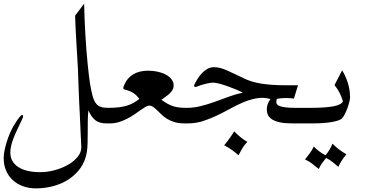

<svg xmlns="http://www.w3.org/2000/svg" viewBox="-20 -721 2008 1042"><path d="M436.5 -700.7Q437.5 -659.2 439.2 -616Q440.9 -572.8 443.4 -530.8Q445.8 -488.8 449 -449.2Q452.1 -409.7 455.6 -375Q459 -340.3 462.4 -312.3Q465.8 -284.2 468.8 -265.6Q475.6 -225.1 482.7 -199.7Q489.7 -174.3 500.5 -160.2Q511.2 -146 526.9 -140.9Q542.5 -135.7 566.4 -135.7H571.3Q578.6 -135.7 582.3 -122.6Q585.9 -109.4 585.9 -93.5Q585.9 -77.6 582.3 -64.5Q578.6 -51.3 571.3 -51.3H556.6Q518.1 -51.3 496.1 -69.6Q474.1 -87.9 460 -122.1Q457 -99.6 456.5 -69.1Q456.1 -38.6 456.1 -6.6Q456.1 25.4 455.3 54.9Q454.6 84.5 451.2 105Q442.9 154.3 416.5 191.2Q390.1 228 352.5 252.4Q314.9 276.9 269 289.1Q223.1 301.3 175.3 301.3Q136.7 301.3 104.5 289.6Q72.3 277.8 49.1 256.3Q25.9 234.9 12.9 204.6Q0 174.3 0 137.2Q0 119.6 4.4 96.9Q8.8 74.2 16.1 50.5Q23.4 26.9 33.4 3.2Q43.5 -20.5 55.2 -40Q89.4 -96.7 99.6 -96.7Q105.5 -96.7 105.5 -90.3Q105.5 -83 85.9 -43.9Q60.1 8.3 48.1 43.7Q36.1 79.1 36.1 106.9Q36.1 157.2 78.9 185.3Q121.6 213.4 198.7 213.4Q237.3 213.4 276.9 202.6Q316.4 191.9 348.6 173.6Q380.9 155.3 401.1 130.6Q421.4 106 421.4 78.1Q421.4 76.2 420.9 67.6Q420.4 59.1 419.9 48.3Q419.4 37.6 418.9 27.1Q418.5 16.6 418 10.3Q416.5 -28.3 415 -58.1Q413.6 -87.9 412.4 -113.8Q411.1 -139.6 409.9 -163.6Q408.7 -187.5 407.7 -214.6Q406.7 -241.7 405.5 -274.2Q404.3 -306.6 402.8 -349.6Q399.9 -400.4 397.7 -436.5Q395.5 -472.7 394 -499Q392.6 -525.4 391.6 -543.7Q390.6 -562 389.9 -577.1Q389.2 -592.3 388.7 -606Q388.2 -619.6 387.7 -636.2Q393.6 -644.5 398.4 -650.6Q403.3 -656.7 408.4 -663.8Q413.6 -670.9 420.2 -679.4Q426.8 -688 436.5 -700.7Z M736.3 -184.1Q721.7 -204.6 702.6 -216.8Q683.6 -229 652.8 -235.8Q648.9 -239.7 648.9 -243.7Q648.9 -247.1 650.9 -252.2Q652.8 -257.3 656.2 -264.2Q671.4 -299.3 704.3 -318.4Q737.3 -337.4 784.2 -337.4Q812.5 -337.4 837.6 -331.5Q862.8 -325.7 881.6 -315.2Q900.4 -304.7 911.4 -290Q922.4 -275.4 922.4 -257.8Q922.4 -248.5 919.4 -240Q916.5 -231.4 908.9 -222.4Q901.4 -213.4 888.4 -203.1Q875.5 -192.9 856 -179.7Q874.5 -166 890.6 -157.2Q906.7 -148.4 922.4 -143.8Q938 -139.2 954.6 -137.5Q971.2 -135.7 991.2 -135.7H996.1Q1003.4 -135.7 1007.1 -122.6Q1010.7 -109.4 1010.7 -93.5Q1010.7 -77.6 1007.1 -64.5Q1003.4 -51.3 996.1 -51.3H981.4Q950.2 -51.3 927 -58.3Q903.8 -65.4 886.5 -76.2Q869.1 -86.9 856.2 -99.6Q843.3 -112.3 832.3 -123Q821.3 -133.8 811 -140.9Q800.8 -147.9 789.1 -147.9Q781.2 -147.9 769.3 -140.9Q757.3 -133.8 742.2 -123Q727.1 -112.3 708.5 -99.6Q689.9 -86.9 668.9 -76.2Q647.9 -65.4 624.8 -58.3Q601.6 -51.3 576.2 -51.3H561.5Q554.2 -51.3 550.5 -64.5Q546.9 -77.6 546.9 -93.5Q546.9 -109.4 550.5 -122.6Q554.2 -135.7 561.5 -135.7H566.4Q601.1 -135.7 626 -138.9Q650.9 -142.1 670.4 -148.2Q689.9 -154.3 705.6 -163.3Q721.2 -172.4 736.3 -184.1Z M1250.5 -8.3Q1289.6 30.8 1322.3 48.8Q1313.5 58.1 1307.9 65.4Q1302.2 72.8 1297.4 80.3Q1292.5 87.9 1287.4 97.7Q1282.2 107.4 1274.4 121.6Q1258.8 107.4 1240.2 94Q1221.7 80.6 1196.8 67.4Q1219.7 39.1 1231.9 21.2Q1244.1 3.4 1250.5 -8.3ZM1655.3 -51.3H1565.4Q1525.4 -51.3 1499 -57.1Q1472.7 -63 1457 -72.8Q1441.4 -82.5 1434.8 -96.2Q1428.2 -109.9 1428.2 -125Q1428.2 -145.5 1434.3 -159.4Q1440.4 -173.3 1447.8 -183.6Q1411.6 -193.8 1376 -188Q1340.3 -182.1 1304.4 -167.5Q1268.6 -152.8 1232.4 -132.8Q1196.3 -112.8 1158.7 -94.7Q1121.1 -76.7 1081.8 -64Q1042.5 -51.3 1001 -51.3H986.3Q979 -51.3 975.3 -64.5Q971.7 -77.6 971.7 -93.5Q971.7 -109.4 975.3 -122.6Q979 -135.7 986.3 -135.7H991.2Q1029.8 -135.3 1067.9 -144.8Q1106 -154.3 1143.6 -167.7Q1181.2 -181.2 1219 -195.3Q1256.8 -209.5 1295.4 -217.3V-219.7Q1283.2 -226.1 1261.7 -235.1Q1240.2 -244.1 1216.8 -252.4Q1193.4 -260.7 1171.6 -266.6Q1149.9 -272.5 1136.7 -272.5Q1128.4 -272.5 1116.7 -270.5Q1105 -268.6 1092.8 -265.4Q1080.6 -262.2 1069.1 -258.5Q1057.6 -254.9 1049.8 -251.5Q1045.4 -249 1041.5 -249Q1037.6 -249 1035.4 -251.2Q1033.2 -253.4 1033.2 -256.3Q1033.2 -257.3 1034.2 -260.3Q1041.5 -275.4 1051.8 -292.2Q1062 -309.1 1075.4 -323.5Q1088.9 -337.9 1105.5 -347.2Q1122.1 -356.4 1141.6 -356.4Q1158.7 -356.4 1175 -352.1Q1191.4 -347.7 1210 -339.8Q1228.5 -332 1251 -320.8Q1273.4 -309.6 1302.2 -296.4Q1344.7 -275.4 1399.9 -266.8Q1455.1 -258.3 1531.7 -258.3H1597.2L1575.2 -186Q1555.7 -189 1530.8 -189Q1507.3 -189 1482.9 -184.6Q1479.5 -175.8 1479.5 -166Q1479.5 -159.7 1484.1 -154.1Q1488.8 -148.4 1500.5 -144.5Q1512.2 -140.6 1531.5 -138.2Q1550.8 -135.7 1580.1 -135.7H1669.9Q1677.2 -135.7 1680.9 -122.6Q1684.6 -109.4 1684.6 -93.5Q1684.6 -77.6 1680.9 -64.5Q1677.2 -51.3 1669.9 -51.3Z M1784.2 58.6Q1801.3 75.7 1819.6 89.8Q1837.9 104 1859.9 116.2Q1845.7 133.3 1835.2 149.7Q1824.7 166 1815.9 184.6Q1800.3 170.4 1783.9 157.7Q1767.6 145 1750 136.2Q1738.3 150.4 1727.5 165Q1716.8 179.7 1710 196.3Q1692.9 182.1 1675 168Q1657.2 153.8 1635.3 144.5Q1648.9 127.9 1661.4 110.6Q1673.8 93.3 1683.1 74.2Q1695.3 87.9 1711.7 99.9Q1728 111.8 1746.6 121.6Q1758.8 107.4 1768.3 91.6Q1777.8 75.7 1784.2 58.6ZM1660.2 -51.3Q1652.8 -51.3 1649.2 -64.5Q1645.5 -77.6 1645.5 -93.5Q1645.5 -109.4 1649.2 -122.6Q1652.8 -135.7 1660.2 -135.7H1665Q1743.2 -135.7 1788.1 -143.8Q1833 -151.9 1841.3 -171.4Q1833 -197.3 1822.8 -217.5Q1812.5 -237.8 1795.4 -259.3L1836.9 -339.4Q1850.6 -316.9 1859.1 -295.2Q1867.7 -273.4 1872.3 -254.2Q1877 -234.9 1878.4 -219.2Q1879.9 -203.6 1879.9 -192.4Q1879.9 -184.1 1876 -168.5Q1872.1 -152.8 1866 -135.7Q1859.9 -118.7 1851.8 -102.5Q1843.8 -86.4 1835 -77.6Q1824.7 -66.9 1782.7 -59.1Q1740.7 -51.3 1674.8 -51.3Z"/></svg>

Font: XB Niloofar
Style: Regular
Weight: 400
Designer: Behnam
Foundry: Irmug
Version: Version 7.201 2008